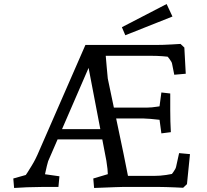

<svg xmlns="http://www.w3.org/2000/svg" viewBox="-20 -928 1029 953"><path d="M50 5 46 -42 142 -69 96 -44Q105 -54 115.5 -70.5Q126 -87 137 -105Q148 -123 155.5 -138Q163 -153 166 -160L404 -705H502V-684Q503 -676 505 -649.5Q507 -623 510 -591.5Q513 -560 515 -538L593 -166L622 -21L586 0Q575 0 551 1Q527 2 499 3Q471 4 447 5L443 -42L547 -73L515 -33Q516 -68 513.5 -89.5Q511 -111 508 -130L413 -626L434 -624L219 -128Q217 -123 212.5 -104Q208 -85 203.5 -64Q199 -43 196 -32L169 -68L275 -53L270 0H185Q151 0 114 1.5Q77 3 50 5ZM232 -236 230 -287H544L546 -236ZM889 4Q870 3 846.5 2Q823 1 803.5 0.5Q784 0 775 0H539V-55H745Q775 -55 804.5 -59.5Q834 -64 847 -67L817 -43Q828 -57 840 -73.5Q852 -90 854 -100L869 -168L923 -163L908 -14ZM781 -266 767 -370 803 -329Q792 -331 770.5 -333.5Q749 -336 726.5 -338Q704 -340 691 -340H539V-394H711Q732 -394 760 -398.5Q788 -403 798 -404L767 -364L781 -469L825 -464V-380Q825 -326 828 -272ZM845 -557 834 -612Q833 -620 820 -637Q807 -654 796 -664L829 -645Q814 -647 786.5 -649Q759 -651 732 -651H451V-705H762Q771 -705 791 -705.5Q811 -706 834 -707.5Q857 -709 876 -710L895 -692L902 -562ZM602 -753 585 -793 807 -908 836 -846Z"/></svg>

Font: Andada Pro
Style: Regular
Weight: 400
Designer: Carolina Giovagnoli
Foundry: Huerta Tipografica
Version: Version 3.003